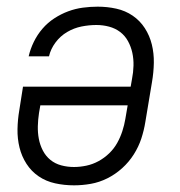

<svg xmlns="http://www.w3.org/2000/svg" viewBox="-20 -548 540 576"><path d="M202 8Q173 8 145.5 2Q118 -4 96 -19Q74 -34 59.5 -56.5Q45 -79 38.5 -105.5Q32 -132 32.5 -160.5Q33 -189 38 -218L49 -288H372L376 -311Q380 -331 380.5 -351Q381 -371 377 -389.5Q373 -408 364 -424.5Q355 -441 340.5 -452Q326 -463 307.5 -468Q289 -473 269 -473Q247 -473 224.5 -468.5Q202 -464 181.5 -452Q161 -440 146.5 -420.5Q132 -401 127 -379H66Q71 -401 81.5 -422.5Q92 -444 107.5 -462Q123 -480 143 -493Q163 -506 184.5 -514Q206 -522 228.5 -525Q251 -528 273 -528Q302 -528 329 -522Q356 -516 378 -501Q400 -486 414.5 -463.5Q429 -441 435.5 -414.5Q442 -388 441.5 -359.5Q441 -331 436 -302L416 -182Q412 -157 404 -132.5Q396 -108 381.5 -85Q367 -62 346.5 -43.5Q326 -25 302 -13Q278 -1 252.5 3.5Q227 8 202 8ZM202 -47Q220 -47 239 -51Q258 -55 275.5 -64.5Q293 -74 307.5 -88Q322 -102 331.5 -119Q341 -136 347 -154.5Q353 -173 356 -191L363 -232H101L97 -209Q94 -189 93.5 -169.5Q93 -150 96.5 -131.5Q100 -113 108.5 -96.5Q117 -80 131 -68.5Q145 -57 163.5 -52Q182 -47 202 -47Z"/></svg>

Font: Iosevka Light Oblique
Style: Regular
Weight: 300
Italic angle: -9°
Monospace: yes
Designer: Belleve Invis
Foundry: Belleve Invis
Version: Version 32.5.0; ttfautohint (v1.8.4)